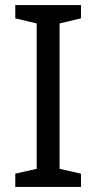

<svg xmlns="http://www.w3.org/2000/svg" viewBox="-20 -734 379 754"><path d="M298 0H40V-52L124 -71V-642L40 -662V-714H298V-662L214 -642V-71L298 -52Z"/></svg>

Font: Noto Sans Carian
Style: Regular
Weight: 400
Designer: Monotype Design Team
Foundry: Monotype Imaging Inc.
Version: Version 2.002; ttfautohint (v1.8.4.7-5d5b)